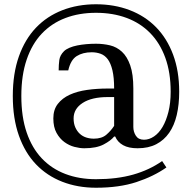

<svg xmlns="http://www.w3.org/2000/svg" viewBox="-20 -700 896 900"><path d="M515 -245H485Q410 -245 367.5 -217.5Q325 -190 325 -145Q325 -121 333 -103Q341 -85 354 -73Q367 -61 384 -55.5Q401 -50 420 -50Q457 -50 478.5 -68.5Q500 -87 515 -110ZM430 180Q344 180 272 152Q200 124 148.5 70Q97 16 68.5 -64.5Q40 -145 40 -250Q40 -355 68.5 -435.5Q97 -516 148.5 -570Q200 -624 272 -652Q344 -680 430 -680Q516 -680 588 -652.5Q660 -625 711.5 -572.5Q763 -520 791.5 -443.5Q820 -367 820 -270Q820 -210 808.5 -161Q797 -112 773 -77.5Q749 -43 712.5 -24Q676 -5 625 -5Q583 -5 557 -19.5Q531 -34 520 -60H515Q500 -41 466 -23Q432 -5 375 -5Q354 -5 329 -11.5Q304 -18 282 -34Q260 -50 245 -77Q230 -104 230 -145Q230 -186 251 -213Q272 -240 307 -256Q342 -272 388 -278.5Q434 -285 485 -285H515Q515 -337 507 -370.5Q499 -404 485 -422.5Q471 -441 451.5 -448Q432 -455 410 -455Q368 -455 339.5 -437Q311 -419 300 -370H255Q255 -396 258 -418.5Q261 -441 280 -460Q289 -469 305.5 -476Q322 -483 342 -487Q362 -491 384.5 -493Q407 -495 430 -495Q464 -495 495.5 -487.5Q527 -480 551.5 -457.5Q576 -435 590.5 -393.5Q605 -352 605 -285V-105Q605 -82 617 -63.5Q629 -45 655 -45Q679 -45 702 -60.5Q725 -76 742 -105Q759 -134 769.5 -175.5Q780 -217 780 -270Q780 -360 755 -429Q730 -498 684 -545Q638 -592 573.5 -616Q509 -640 430 -640Q351 -640 286.5 -615.5Q222 -591 176 -542.5Q130 -494 105 -420.5Q80 -347 80 -250Q80 -152 105 -79Q130 -6 176 42.5Q222 91 286.5 115.5Q351 140 430 140Q528 140 604 118.5Q680 97 740 55L760 85Q700 127 619.5 153.5Q539 180 430 180Z"/></svg>

Font: Philosopher
Style: Regular
Weight: 400
Designer: Jovanny Lemonad
Foundry: Jovanny Lemonad
Version: Version 1.000